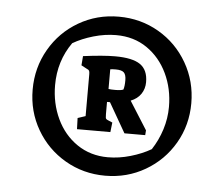

<svg xmlns="http://www.w3.org/2000/svg" viewBox="-39 -735 603 516"><g transform="rotate(5 262.0 -476.5)"><path d="M48 -476Q48 -535 76.5 -584.5Q105 -634 154 -662.5Q203 -691 262 -691Q321 -691 370 -662.5Q419 -634 447.5 -584.5Q476 -535 476 -476Q476 -417 447.5 -368Q419 -319 370 -290.5Q321 -262 262 -262Q203 -262 154 -290.5Q105 -319 76.5 -368Q48 -417 48 -476ZM381 -344Q398 -370 407.5 -400Q417 -430 417 -461Q417 -510 397.5 -551Q378 -592 342.5 -616.5Q307 -641 259 -641Q229 -641 198 -632Q167 -623 143 -609Q107 -558 107 -493Q107 -444 126.5 -402.5Q146 -361 182 -336.5Q218 -312 265 -312Q295 -312 326 -321Q357 -330 381 -344ZM175 -410 196 -417V-530Q196 -537 194.5 -539.5Q193 -542 188 -544L173 -552L175 -577Q229 -584 261 -584Q308 -584 329 -569.5Q350 -555 350 -522Q350 -504 340.5 -490Q331 -476 313 -469L361 -393L360 -380H304L258 -460H250V-427Q250 -421 250.5 -417.5Q251 -414 255 -412L269 -406L266 -380H176ZM291 -497Q294 -506 294 -522Q294 -537 288 -543Q282 -549 266 -549Q254 -549 251 -548V-495Q257 -494 269 -494Q285 -494 291 -497Z"/></g></svg>

Font: Suez One
Style: Regular
Weight: 400
Version: Version 1.000